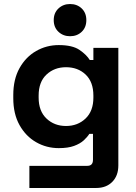

<svg xmlns="http://www.w3.org/2000/svg" viewBox="-20 -734 678 954"><path d="M46 -246V-262Q46 -340 77 -395.5Q108 -451 159.5 -480.5Q211 -510 272 -510Q340 -510 375 -486Q410 -462 426 -436H444V-496H568V88Q568 139 538 169.5Q508 200 458 200H126V90H414Q442 90 442 60V-69H424Q414 -53 396 -36.5Q378 -20 348 -9Q318 2 272 2Q211 2 159.5 -27.5Q108 -57 77 -112.5Q46 -168 46 -246ZM308 -108Q366 -108 405 -145Q444 -182 444 -249V-259Q444 -327 405.5 -363.5Q367 -400 308 -400Q250 -400 211 -363.5Q172 -327 172 -259V-249Q172 -182 211 -145Q250 -108 308 -108ZM328 -554Q294 -554 270.5 -576Q247 -598 247 -634Q247 -670 270.5 -692Q294 -714 328 -714Q363 -714 386 -692Q409 -670 409 -634Q409 -598 386 -576Q363 -554 328 -554Z"/></svg>

Font: Space Grotesk Variable Light
Style: Regular
Weight: 300
Designer: Florian Karsten
Foundry: Florian Karsten
Version: Version 2.000